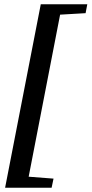

<svg xmlns="http://www.w3.org/2000/svg" viewBox="-20 -717 431 904"><path d="M4 167 172 -697H391L383 -655L263 -648L115 115L232 124L223 167Z"/></svg>

Font: Manuale SemiBold
Style: Italic
Weight: 600
Italic angle: -11°
Designer: Eduardo Tunni / Pablo Cosgaya
Foundry: Eduardo Tunni / Pablo Cosgaya
Version: Version 1.002